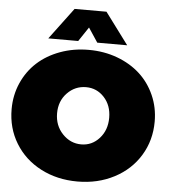

<svg xmlns="http://www.w3.org/2000/svg" viewBox="-61 -978 922 1043"><g transform="rotate(5 400.0 -456.5)"><path d="M9.8 -351.1Q9.8 -427.7 39.3 -494.4Q68.8 -561 120.4 -607.9Q171.9 -654.8 244.1 -681.4Q316.4 -708 399.9 -708Q483.4 -708 555.7 -681.2Q627.9 -654.3 679.4 -607.4Q731 -560.5 760.5 -494.1Q790 -427.7 790 -351.1Q790 -248.5 739.7 -166Q689.5 -83.5 600.1 -36.9Q510.7 9.8 399.9 9.8Q288.6 9.8 199.5 -36.6Q110.4 -83 60.1 -165.5Q9.8 -248 9.8 -351.1ZM174.8 -751 303.2 -922.9H477.1L605 -751H441.9L390.1 -829.1L337.9 -751ZM402.8 -192.9Q461.4 -192.9 501.7 -237.8Q542 -282.7 542 -350.1Q542 -417.5 501.7 -461.2Q461.4 -504.9 402.8 -504.9Q342.8 -504.9 300.3 -460.9Q257.8 -417 257.8 -350.1Q257.8 -283.2 300.8 -238Q343.8 -192.9 402.8 -192.9Z"/></g></svg>

Font: Trueno UltraBlack
Style: Regular
Weight: 950
Designer: Julieta Ulanovsky
Foundry: Julieta Ulanovsky
Version: Version 3.001b | FøM Fix